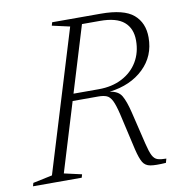

<svg xmlns="http://www.w3.org/2000/svg" viewBox="-100 -741 764 813"><g transform="rotate(-10 282.0 -334.5)"><path d="M115 -31 190.5 -14 186.5 0H-23L-19 -14L64 -31.5L249.5 -639L173.5 -656L177.5 -670H386Q485.5 -670 527 -634.5Q568.5 -599 568.5 -536Q568.5 -456 513.2 -402.8Q458 -349.5 366.5 -338Q403 -333 417 -309.2Q431 -285.5 443 -236.5L477 -95Q485.5 -59.5 494 -43Q502.5 -26.5 516.2 -22Q530 -17.5 553.5 -17.5L548.5 0Q504 3 482 -0.8Q460 -4.5 449.5 -22Q439 -39.5 429.5 -79L393.5 -236.5Q384 -276.5 374.5 -295.8Q365 -315 351.2 -320.8Q337.5 -326.5 315 -326.5H205ZM322.5 -356.5Q380 -356.5 423.2 -379Q466.5 -401.5 490.2 -441.2Q514 -481 514 -532.5Q514 -584.5 481.2 -612.5Q448.5 -640.5 378 -640.5H300.5L214 -356.5Z"/></g></svg>

Font: Newsreader Text Light
Style: Italic
Weight: 300
Italic angle: -17°
Designer: Hugues Gentile
Foundry: Production Type
Version: Version 1.001